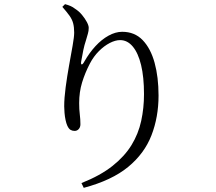

<svg xmlns="http://www.w3.org/2000/svg" viewBox="-20 -830 1040 924"><path d="M372 51Q463 15 521.5 -31.5Q580 -78 613 -132Q646 -186 659.5 -248Q673 -310 673 -377Q673 -459 659 -517Q645 -575 619 -606Q593 -637 558 -637Q535 -637 508 -623Q481 -609 456 -584Q431 -559 413 -525Q389 -479 375 -433Q361 -387 361 -334Q361 -303 364 -279.5Q367 -256 367 -232Q367 -218 359 -209Q351 -200 339 -200Q328 -200 319.5 -205Q311 -210 304 -225Q299 -236 295.5 -252.5Q292 -269 290.5 -287Q289 -305 289 -318Q289 -358 296 -410.5Q303 -463 312.5 -515.5Q322 -568 329.5 -610.5Q337 -653 337 -673Q337 -699 332 -718Q327 -737 314 -755Q301 -773 280 -797L293 -810Q308 -806 319.5 -801Q331 -796 341 -788Q360 -776 374.5 -758.5Q389 -741 398 -724Q407 -707 407 -696Q407 -681 403 -668Q399 -655 394 -637Q386 -613 381 -589Q376 -565 371 -536Q368 -521 373 -520Q378 -519 386 -534Q410 -576 439.5 -608Q469 -640 502.5 -658.5Q536 -677 568 -677Q628 -677 666.5 -637Q705 -597 724 -528Q743 -459 743 -370Q743 -267 709 -179Q675 -91 596.5 -26.5Q518 38 383 74Z"/></svg>

Font: Noto Serif JP
Style: Regular
Weight: 400
Designer: Ryoko NISHIZUKA  (kana & ideographs); Frank Grießhammer (Latin, Greek & Cyrillic); Wenlong ZHANG  (bopomofo); Sandoll Co
Foundry: Adobe
Version: Version 2.003-H1;hotconv 1.1.1;makeotfexe 2.6.0